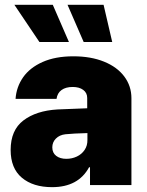

<svg xmlns="http://www.w3.org/2000/svg" viewBox="-20 -772 612 801"><path d="M219.7 -315.4 343.8 -320.3V-363.3Q343.8 -384.8 327.1 -397Q310.5 -409.2 283.2 -409.2Q254.4 -409.2 236.8 -396.5Q219.2 -383.8 215.8 -359.4H44.9Q48.3 -409.2 76.4 -449.5Q104.5 -489.7 157.7 -513.4Q210.9 -537.1 286.1 -537.1Q358.9 -537.1 413.8 -514.9Q468.8 -492.7 498.5 -452.9Q528.3 -413.1 528.3 -362.3V0H355.5V-74.2H351.6Q306.6 8.8 197.3 8.8Q118.2 8.8 71.3 -30.5Q24.4 -69.8 24.4 -146.5Q24.4 -229 77.6 -269.5Q130.9 -310.1 219.7 -315.4ZM256.8 -109.4Q280.3 -109.4 300.5 -118.9Q320.8 -128.4 333 -146.5Q345.2 -164.6 344.7 -188.5V-216.8Q286.6 -215.3 252.9 -211.9Q228 -209 213.1 -193.8Q198.2 -178.7 198.2 -157.2Q198.2 -134.3 214.4 -121.8Q230.5 -109.4 256.8 -109.4ZM40 -752H200.2L267.6 -596.7H144.5ZM261.7 -752H412.1L448.2 -596.7H329.1Z"/></svg>

Font: Pretendard GOV Black
Style: Regular
Weight: 900
Designer: Base glyphs from Inter by Rasmus Andersson; Hangeul glyphs from Noto Sans CJK(Source Han Sans) by Jang Soo-young and Kan
Foundry: Kil Hyung-jin
Version: Version 1.309